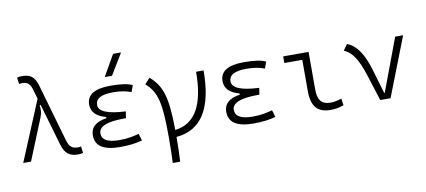

<svg xmlns="http://www.w3.org/2000/svg" viewBox="-85 -1116 3686 1661"><g transform="rotate(-10 1758.0 -285.0)"><path d="M521.5 9.8C537.6 9.8 549.3 8.3 565.4 3.9L557.6 -54.2C546.4 -51.3 539.1 -50.3 531.2 -50.3C480.5 -50.3 455.1 -71.3 438 -130.4L293 -634.8C270 -714.8 232.4 -742.2 159.7 -742.2C143.6 -742.2 131.8 -740.7 115.7 -736.3L124 -679.2C134.8 -681.2 141.6 -682.1 149.9 -682.1C195.3 -682.1 219.2 -663.6 234.4 -611.8L259.3 -526.4L40.5 0H108.9L255.4 -360.4C269.5 -396 273.4 -424.8 266.6 -466.3L275.9 -469.2L381.3 -106.4C406.2 -20 445.8 9.8 521.5 9.8Z M891.6 9.8C969.7 9.8 1035.6 1 1085.9 -13.7L1067.4 -75.2C1025.4 -64 976.1 -50.3 895.5 -50.3C793 -50.3 742.2 -78.6 742.2 -135.3C742.2 -196.3 816.4 -227.1 965.8 -227.1H982.9L991.7 -285.6C834.5 -293 756.8 -325.2 756.8 -383.3C756.8 -439.5 807.6 -467.3 910.2 -467.3C970.7 -467.3 1023.4 -459 1069.8 -441.4L1090.8 -499C1051.3 -518.1 988.3 -527.3 899.4 -527.3C759.3 -527.3 689.5 -484.4 689.5 -397.9C689.5 -333 731.4 -289.6 816.4 -267.1V-256.8C721.7 -242.7 674.8 -200.7 674.8 -130.4C674.8 -36.1 746.6 9.8 891.6 9.8ZM863.8 -609.4H927.7L1040 -794.9H969.7Z M1314.5 224.6H1379.4C1383.3 163.6 1385.3 91.8 1385.3 8.3C1606 -10.3 1715.8 -184.6 1715.8 -517.6H1649.9C1649.9 -227.1 1562 -73.2 1385.3 -53.2C1382.3 -341.8 1351.1 -442.4 1244.1 -537.1L1198.7 -486.3C1295.4 -401.4 1319.3 -304.2 1319.3 -4.9C1319.3 84.5 1317.9 160.6 1314.5 224.6Z M2063.5 9.8C2141.6 9.8 2207.5 1 2257.8 -13.7L2239.3 -75.2C2197.3 -64 2147.9 -50.3 2067.4 -50.3C1964.8 -50.3 1914.1 -78.6 1914.1 -135.3C1914.1 -196.3 1988.3 -227.1 2137.7 -227.1H2154.8L2163.6 -285.6C2006.3 -293 1928.7 -325.2 1928.7 -383.3C1928.7 -439.5 1979.5 -467.3 2082 -467.3C2142.6 -467.3 2195.3 -459 2241.7 -441.4L2262.7 -499C2223.1 -518.1 2160.2 -527.3 2071.3 -527.3C1931.2 -527.3 1861.3 -484.4 1861.3 -397.9C1861.3 -333 1903.3 -289.6 1988.3 -267.1V-256.8C1893.6 -242.7 1846.7 -200.7 1846.7 -130.4C1846.7 -36.1 1918.5 9.8 2063.5 9.8Z M2739.7 9.8C2781.2 9.8 2815.4 3.9 2855.5 -10.7L2847.2 -70.8C2808.1 -58.1 2779.3 -52.2 2752.4 -52.2C2668.9 -52.2 2638.2 -95.2 2638.2 -190.4V-517.6H2415V-459.5H2572.8V-185.5C2572.8 -50.8 2624 9.8 2739.7 9.8Z M3176.8 0H3267.1L3468.8 -517.6H3398.9L3226.1 -55.2H3220.7L3157.7 -268.6C3115.7 -409.7 3060.1 -496.6 2977.1 -527.3L2939.9 -474.6C3013.7 -446.3 3061 -364.3 3103 -231Z"/></g></svg>

Font: Cascadia Code PL Light
Style: Regular
Weight: 300
Monospace: yes
Designer: Aaron Bell
Foundry: Saja Typeworks
Version: Version 2404.023